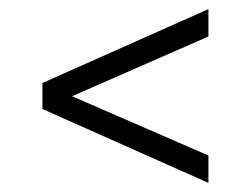

<svg xmlns="http://www.w3.org/2000/svg" viewBox="-20 -488 550 421"><path d="M437 -87 73 -249V-306L437 -468V-408L138 -277L437 -147Z"/></svg>

Font: Mate SC
Style: Regular
Weight: 400
Designer: Eduardo Rodriguez Tunni
Foundry: Eduardo Rodriguez Tunni
Version: Version 1.003; ttfautohint (v1.8.4.7-5d5b);gftools[0.9.24]